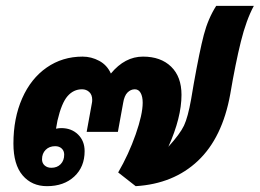

<svg xmlns="http://www.w3.org/2000/svg" viewBox="-20 -628 890 658"><path d="M850 -608Q824 -560 805.5 -485.5Q787 -411 769 -305Q742 -156 658.5 -77Q575 2 445 10L385 -37Q421 -99 445 -167.5Q469 -236 469 -276Q469 -297 462 -309.5Q455 -322 442 -322Q428 -322 417 -311Q406 -300 402 -275L384 -176H277L295 -275Q296 -279 296 -286Q296 -303 286 -312.5Q276 -322 261 -322Q232 -322 211.5 -298.5Q191 -275 177 -215L172 -187Q182 -189 190 -189Q225 -189 247.5 -167Q270 -145 270 -110Q270 -56 234.5 -23Q199 10 141 10Q89 10 57.5 -27Q26 -64 26 -136Q26 -223 56 -291Q86 -359 140 -396.5Q194 -434 263 -434Q293 -434 320 -419.5Q347 -405 360 -376Q408 -434 470 -434Q531 -434 566.5 -399.5Q602 -365 602 -303Q602 -225 557 -125Q597 -169 610.5 -197.5Q624 -226 635 -288L644 -341Q664 -453 678.5 -508.5Q693 -564 721 -608ZM169 -127Q149 -127 136.5 -114.5Q124 -102 124 -82Q124 -69 133 -61Q142 -53 156 -53Q176 -53 188 -65.5Q200 -78 200 -98Q200 -111 191.5 -119Q183 -127 169 -127Z"/></svg>

Font: Sarabun ExtraBold
Style: Italic
Weight: 800
Italic angle: -10°
Designer: Suppakit Chalermlarp | Katatrad Co.,Ltd.
Foundry: Cadson Demak Co.,Ltd.
Version: Version 1.000; ttfautohint (v1.6)